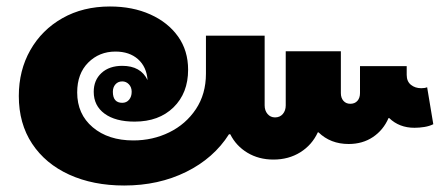

<svg xmlns="http://www.w3.org/2000/svg" viewBox="-20 -578 1381 592"><path d="M363 -6Q267 -6 193.5 -39.5Q120 -73 79 -135Q38 -197 38 -282Q38 -361 73.5 -423.5Q109 -486 172.5 -522Q236 -558 319 -558Q389 -558 443.5 -533.5Q498 -509 529 -465.5Q560 -422 560 -363Q560 -291 515 -247Q470 -203 395 -203Q336 -203 302.5 -227.5Q269 -252 269 -295Q269 -331 293 -353Q317 -375 357 -375Q414 -375 435 -331Q432 -372 405.5 -395.5Q379 -419 336 -419Q286 -419 252 -385Q218 -351 218 -293Q218 -226 266 -185.5Q314 -145 391 -145Q451 -145 502 -170Q553 -195 584 -241.5Q615 -288 615 -351V-468H796V-253Q796 -237 805 -226.5Q814 -216 828 -216Q843 -216 852 -226.5Q861 -237 861 -253V-420H1031V-291Q1031 -276 1039 -267Q1047 -258 1060 -258Q1074 -258 1082 -267Q1090 -276 1090 -291V-374H1234V-347Q1234 -327 1247 -316.5Q1260 -306 1279 -306Q1290 -306 1297 -309L1316 -195Q1304 -189 1288.5 -186.5Q1273 -184 1258 -184Q1211 -184 1180 -214H1178Q1162 -177 1130 -155.5Q1098 -134 1055 -134Q999 -134 962 -170H960Q942 -131 906 -108.5Q870 -86 823 -86Q778 -86 743 -107Q708 -128 690 -164H686Q639 -90 554 -48Q469 -6 363 -6ZM357 -261Q370 -261 378 -270.5Q386 -280 386 -295Q386 -309 377.5 -318Q369 -327 357 -327Q344 -327 336 -318Q328 -309 328 -295Q328 -261 357 -261Z"/></svg>

Font: Noto Sans Lao Looped SemiCondensed Black
Style: Regular
Weight: 900
Width: 4
Designer: Mark Frömberg, Ben Mitchell
Foundry: The Fontpad Ltd
Version: Version 1.002; ttfautohint (v1.8.4.7-5d5b)